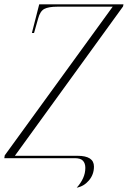

<svg xmlns="http://www.w3.org/2000/svg" viewBox="-54 -734 593 891"><path d="M302 137Q321 116 331.5 93Q342 70 342 45Q342 24 331 12Q320 0 293 0H-34L-32 -13L469 -703H213Q171 -703 151.5 -692.5Q132 -682 123 -648L104 -581H94L128 -714H519L517 -704L15 -11H306Q382 -11 382 39Q382 76 358.5 103.5Q335 131 302 137Z"/></svg>

Font: Noto Serif Display Condensed ExtraLight
Style: Italic
Weight: 200
Width: 3
Italic angle: -12°
Designer: Monotype Design Team
Foundry: Monotype Imaging Inc.
Version: Version 2.009